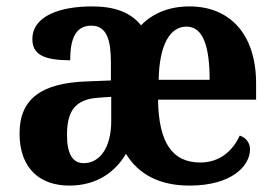

<svg xmlns="http://www.w3.org/2000/svg" viewBox="-20 -569 857 599"><path d="M196 10C282 10 339 -32 373 -89C412 -25 478 10 571 10C704 10 760 -52 760 -103C760 -125 746 -140 728 -146C706 -98 665 -62 605 -62C518 -62 475 -123 473 -258H779V-308C779 -465 695 -549 571 -549C505 -549 455 -526 420 -490C387 -531 337 -549 267 -549C167 -549 81 -519 81 -447C81 -400 115 -381 199 -381C199 -443 213 -489 265 -489C314 -489 326 -442 326 -374V-318L250 -315C110 -310 41 -261 41 -153C41 -40 108 10 196 10ZM634 -320H475C477 -429 510 -486 562 -486C614 -486 634 -423 634 -320ZM241 -60C206 -60 189 -90 189 -148C189 -221 213 -259 286 -264L327 -267V-191C327 -111 293 -60 241 -60Z"/></svg>

Font: Noto Serif Myanmar SemiCondensed
Style: Bold
Weight: 700
Width: 4
Designer: Ben Mitchell and the Monotype Design Team
Foundry: Monotype Imaging Inc.
Version: Version 2.106